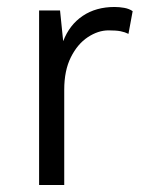

<svg xmlns="http://www.w3.org/2000/svg" viewBox="-20 -530 422 550"><path d="M92 0V-500H152L161 -412Q179 -459 217 -484.5Q255 -510 308 -510Q322 -510 336 -507.5Q350 -505 360 -498L348 -433Q338 -438 325.5 -440.5Q313 -443 291 -443Q261 -443 231.5 -423.5Q202 -404 183 -366Q164 -328 164 -273V0Z"/></svg>

Font: Kantumruy Pro
Style: Regular
Weight: 400
Designer: Sovichet Tep
Foundry: Sovichet Tep
Version: Version 1.002